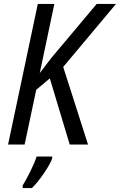

<svg xmlns="http://www.w3.org/2000/svg" viewBox="-20 -734 609 975"><path d="M172 -714H256L182 -363L240 -439L471 -714H569L301 -394L427 0H334L233 -336L164 -278L105 0H21ZM95 208Q112 181 134 136.5Q156 92 166 61H245V71Q235 99 203 146Q171 193 142 221H95Z"/></svg>

Font: Noto Sans UI Narrow
Style: Italic
Weight: 400
Width: 4
Italic angle: -12°
Designer: Monotype Design Team
Foundry: Monotype Imaging Inc.
Version: Version 1.001